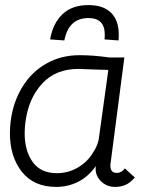

<svg xmlns="http://www.w3.org/2000/svg" viewBox="-20 -725 628 755"><path d="M19 -201Q19 -225 22 -249Q32 -325 68.5 -384Q105 -443 163 -475.5Q221 -508 293 -508Q347 -508 410 -499H469L415 -84Q414 -80 414 -74Q414 -45 439 -45Q458 -45 471 -63L510 -27Q492 -6 473.5 2Q455 10 433 10Q398 10 375 -14.5Q352 -39 357 -72Q328 -31 288 -10.5Q248 10 201 10Q113 10 66 -49.5Q19 -109 19 -201ZM347 -127Q367 -156 370 -190L406 -450L342 -452L288 -454Q199 -454 145.5 -396Q92 -338 80 -245Q77 -223 77 -201Q77 -132 108.5 -88Q140 -44 204 -44Q249 -44 287.5 -67Q326 -90 347 -127ZM447 -589Q447 -574 446 -566L391 -570Q392 -577 392 -589Q392 -654 328 -654Q250 -654 233 -566L177 -570Q188 -633 225.5 -669Q263 -705 328 -705Q386 -705 416.5 -675Q447 -645 447 -589Z"/></svg>

Font: Bellota
Style: Italic
Weight: 400
Italic angle: -7.5°
Designer: Kemie Guaida
Foundry: Kemie Guaida
Version: Version 4.001